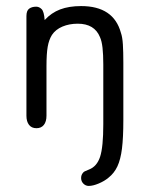

<svg xmlns="http://www.w3.org/2000/svg" viewBox="-20 -413 490 632"><path d="M127 -347Q125 -375 117 -383Q109 -391 99 -391Q85 -391 76 -384.5Q67 -378 67 -360V-32Q67 -13 75.5 -2Q84 9 100 9Q116 9 124.5 -2Q133 -13 133 -32V-195Q133 -236 137 -259Q141 -282 151 -298Q163 -316 185.5 -325.5Q208 -335 236 -335Q291 -335 309 -291Q315 -278 317.5 -255.5Q320 -233 320 -201V-4Q320 71 309.5 103Q299 135 273 145Q263 149 259 151Q255 153 253 156Q247 163 247 173Q247 184 254.5 191.5Q262 199 272 199Q286 199 305 191Q324 183 337 172Q356 157 366.5 134.5Q377 112 381.5 76Q386 40 386 -17V-207Q386 -242 384.5 -266.5Q383 -291 378 -305Q354 -393 247 -393Q207 -393 178 -382Q149 -371 127 -347Z"/></svg>

Font: Beiruti
Style: Regular
Weight: 400
Designer: Arlette Boutros
Foundry: Boutros
Version: Version 1.41